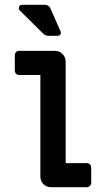

<svg xmlns="http://www.w3.org/2000/svg" viewBox="-20 -784 435 804"><path d="M194 0Q175 0 162 -13Q149 -26 149 -45V-470H60Q52 -470 47 -475.5Q42 -481 42 -489V-552Q42 -560 47 -565.5Q52 -571 60 -571H210Q229 -571 242 -557.5Q255 -544 255 -525V-101H343Q351 -101 356.5 -95.5Q362 -90 362 -82V-19Q362 -11 356.5 -5.5Q351 0 343 0ZM182 -634Q176 -634 170.5 -636.5Q165 -639 160 -644L64 -739Q59 -743 59 -749Q59 -764 74 -764H168Q176 -764 182.5 -759.5Q189 -755 191 -749L233 -654Q237 -646 233 -640Q229 -634 221 -634Z"/></svg>

Font: Miriam Libre SemiBold
Style: Regular
Weight: 600
Version: Version 2.000